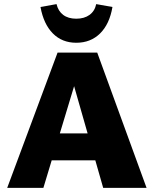

<svg xmlns="http://www.w3.org/2000/svg" viewBox="-20 -914 748 934"><path d="M482 0 323 -556H359L191 0H15L260 -658H453L693 0ZM129 -134 180 -265H485L550 -134ZM351 -706Q282 -706 237 -751.5Q192 -797 177 -880L255 -894Q263 -860 287.5 -841.5Q312 -823 351 -823Q390 -823 415.5 -841.5Q441 -860 448 -894L527 -880Q513 -797 467 -751.5Q421 -706 351 -706Z"/></svg>

Font: Ysabeau Office Black
Style: Regular
Weight: 900
Designer: Christian Thalmann (Catharsis Fonts)
Version: Version 2.001;gftools[0.9.30]; featfreeze: tnum,lnum,ss02